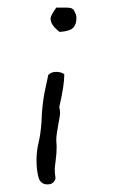

<svg xmlns="http://www.w3.org/2000/svg" viewBox="-20 -502 299 505"><path d="M180 -463Q181 -460 181 -454Q181 -438 172.5 -429Q164 -420 137 -418Q126 -426 119.5 -435Q113 -444 113 -453Q113 -461 128 -482Q145 -482 154.5 -482Q164 -482 168.5 -480Q173 -478 175 -474Q177 -470 180 -463ZM149 -307V-303Q149 -292 146 -271.5Q143 -251 136 -221Q138 -211 138 -205Q138 -201 136.5 -192Q135 -183 133 -172.5Q131 -162 129.5 -151.5Q128 -141 128 -134Q128 -129 128.5 -125Q129 -121 129 -116Q129 -99 126.5 -80.5Q124 -62 124 -57Q124 -52 124.5 -46Q125 -40 126 -33Q122 -17 105 -17Q86 -17 81 -36.5Q76 -56 76 -81Q76 -104 81.5 -127Q87 -150 89 -180Q90 -204 91.5 -219Q93 -234 95 -246.5Q97 -259 100 -272Q103 -285 107 -305Q115 -313 128 -313Q140 -313 149 -307Z"/></svg>

Font: Gaegu Light
Style: Regular
Weight: 300
Designer: JIKJI
Foundry: JIKJI
Version: Version 1.00